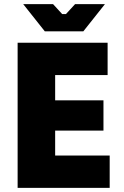

<svg xmlns="http://www.w3.org/2000/svg" viewBox="-20 -906 599 926"><path d="M196 -755H382L486 -886H342L298 -838H280L236 -886H92ZM65 0H509V-156H246V-276H479V-422H246V-544H499V-700H65Z"/></svg>

Font: Fixel Text ExtraBold
Style: Regular
Weight: 800
Width: 4
Designer: AlfaBravo + MacPaw
Foundry: Kyrylo Tkachov, Marchela Mozhyna, Serhii Makarenko, Maria Weinstein, Zakhar Kryvoshyya
Version: Version 1.211